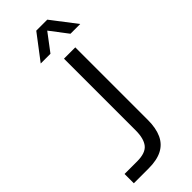

<svg xmlns="http://www.w3.org/2000/svg" viewBox="-298 -978 1018 1018"><g transform="rotate(-45 211.0 -469.0)"><path d="M25.7 0V-69.6H120.1Q182.9 -69.6 206.9 -99.7Q230.9 -129.9 230.9 -191.9V-729H315.7V-184.6Q315.7 -123.7 296.9 -82.4Q278.1 -41.1 238.8 -20.6Q199.4 0 137.6 0ZM125.6 -798.1 232 -937.9H314.6L421.7 -798.1H348.7L273.3 -897L198.6 -798.1Z"/></g></svg>

Font: Mona Sans ExtraLight
Style: Regular
Weight: 200
Designer: Deni Anggara
Foundry: GitHub
Version: Version 2.000